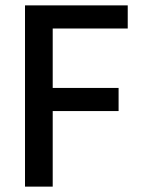

<svg xmlns="http://www.w3.org/2000/svg" viewBox="-20 -694 534 714"><path d="M421 -281H176V0H73V-674H455V-588H176V-367H421Z"/></svg>

Font: Hind Guntur Medium
Style: Regular
Weight: 500
Designer: Manushi Parikh, Hitesh Malaviya
Foundry: Indian Type Foundry
Version: Version 1.000;PS 1.0;hotconv 1.0.86;makeotf.lib2.5.63406; tt